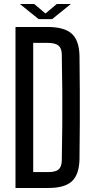

<svg xmlns="http://www.w3.org/2000/svg" viewBox="-20 -934 474 954"><path d="M57 0V-800H215Q299 -800 336 -767Q373 -734 375 -658Q376 -566 376.5 -483Q377 -400 376.5 -317Q376 -234 375 -142Q373 -66 337 -33Q301 0 220 0ZM145 -79H220Q256 -79 271 -92Q286 -105 287 -135Q289 -233 289.5 -316.5Q290 -400 289.5 -483.5Q289 -567 287 -666Q286 -695 270 -708Q254 -721 215 -721H145ZM79 -914H150L206 -867L262 -914H332L239 -839H172Z"/></svg>

Font: Big Shoulders Text Medium
Style: Regular
Weight: 500
Designer: Patric King
Foundry: XO Type Co
Version: Version 1.000; ttfautohint (v1.8.2)